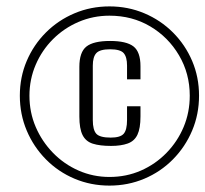

<svg xmlns="http://www.w3.org/2000/svg" viewBox="-20 -611 642 600"><path d="M322 -31Q264 -31 213 -52.5Q162 -74 123.5 -113Q85 -152 63.5 -203Q42 -254 42 -312Q42 -370 63.5 -420.5Q85 -471 123.5 -509.5Q162 -548 213 -569.5Q264 -591 322 -591Q380 -591 431 -569.5Q482 -548 520.5 -509.5Q559 -471 580.5 -420.5Q602 -370 602 -312Q602 -254 580.5 -203Q559 -152 520.5 -113Q482 -74 431 -52.5Q380 -31 322 -31ZM322 -58Q375 -58 420.5 -78Q466 -98 500.5 -133.5Q535 -169 554 -214.5Q573 -260 573 -312Q573 -381 539.5 -438Q506 -495 449.5 -528.5Q393 -562 322 -562Q271 -562 225.5 -542.5Q180 -523 145.5 -488.5Q111 -454 91.5 -408.5Q72 -363 72 -312Q72 -260 91.5 -214.5Q111 -169 145.5 -133.5Q180 -98 225.5 -78Q271 -58 322 -58ZM327 -155Q292 -155 270 -162Q248 -169 238 -189Q228 -209 228 -247V-402Q228 -448 250 -465.5Q272 -483 324 -483Q375 -483 397 -466Q419 -449 419 -404V-363H377V-406Q377 -433 366.5 -445Q356 -457 324 -457Q292 -457 281 -445Q270 -433 270 -406V-236Q270 -205 281 -193Q292 -181 326 -181Q356 -181 366.5 -193Q377 -205 377 -236V-279H419V-247Q419 -210 409.5 -190Q400 -170 379 -162.5Q358 -155 327 -155Z"/></svg>

Font: Alumni Sans Thin
Style: Regular
Weight: 400
Version: Version 1.018